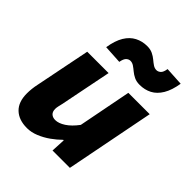

<svg xmlns="http://www.w3.org/2000/svg" viewBox="-208 -875 1017 1017"><g transform="rotate(45 300.0 -367.0)"><path d="M162 12Q101 12 66.5 -21Q32 -54 32 -118Q32 -135 34 -153.5Q36 -172 40 -190L102 -500H262L204 -210Q201 -197 198.5 -186Q196 -175 196 -166Q196 -145 207.5 -134.5Q219 -124 238 -124Q263 -124 293 -143.5Q323 -163 352 -202L410 -500H570L472 0H342L346 -80H342Q319 -57 289.5 -36Q260 -15 227 -1.5Q194 12 162 12ZM422 -572Q398 -572 380.5 -580.5Q363 -589 350 -600Q337 -611 324.5 -619.5Q312 -628 298 -628Q286 -628 275.5 -618.5Q265 -609 260 -582L156 -588Q165 -645 186 -679.5Q207 -714 238 -730Q269 -746 306 -746Q330 -746 347.5 -737.5Q365 -729 378 -718Q391 -707 403.5 -698.5Q416 -690 430 -690Q442 -690 453 -699.5Q464 -709 468 -736L572 -730Q563 -674 542 -639Q521 -604 490.5 -588Q460 -572 422 -572Z"/></g></svg>

Font: Source Code Pro ExtraLight Black
Style: Italic
Weight: 900
Italic angle: -11°
Monospace: yes
Version: Version 1.016;hotconv 1.0.116;makeotfexe 2.5.65601